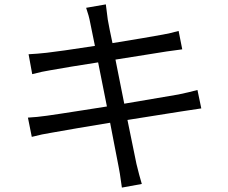

<svg xmlns="http://www.w3.org/2000/svg" viewBox="-20 -811 1040 876"><path d="M880.9 -400.4 898.4 -316.4Q888.7 -315.4 807.6 -302.7Q607.4 -270.5 561.5 -263.7Q578.1 -180.7 602.5 -63.5Q615.2 -10.7 627 28.3L536.1 44.9Q525.4 -33.2 521.5 -48.8Q519.5 -57.6 514.2 -86.4Q508.8 -115.2 499.5 -162.1Q490.2 -209 482.4 -251Q321.3 -224.6 212.9 -205.1Q173.8 -199.2 125 -186.5L107.4 -274.4Q147.5 -276.4 195.3 -283.2Q217.8 -286.1 258.3 -292.5Q298.8 -298.8 362.3 -308.6Q425.8 -318.4 467.8 -325.2L427.7 -526.4Q294.9 -505.9 208 -490.2Q175.8 -485.4 127 -472.7L110.4 -563.5Q149.4 -565.4 193.4 -570.3Q248 -576.2 413.1 -601.6Q393.6 -699.2 391.6 -707Q385.7 -739.3 373 -775.4L462.9 -791Q462.9 -788.1 471.7 -721.7Q478.5 -682.6 493.2 -614.3Q649.4 -639.6 723.6 -653.3Q757.8 -659.2 794.9 -669.9L811.5 -585.9Q757.8 -579.1 740.2 -576.2Q719.7 -573.2 639.2 -560.1Q558.6 -546.9 506.8 -539.1L546.9 -337.9Q670.9 -358.4 793.9 -379.9Q840.8 -389.6 880.9 -400.4Z"/></svg>

Font: GenEi Gothic M Regular
Style: Regular
Weight: 400
Designer: o_tamon (Modified); [Source Han Sans]
Ryoko NISHIZUKA  (kana & ideographs); Paul D. Hunt (Latin, Greek & Cyrillic); Wenl
Version: Version 1.1a;Original Version 1.004